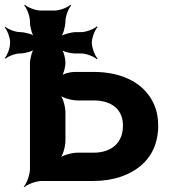

<svg xmlns="http://www.w3.org/2000/svg" viewBox="-63 -755 708 801"><path d="M320 -577C320 -597 333 -631 344 -642L341 -645C330 -634 296 -621 276 -621H255C234 -621 197 -611 186 -600L189 -597C200 -608 210 -645 210 -666C210 -687 223 -721 234 -732L231 -735C220 -724 186 -711 165 -711H107C86 -711 52 -724 41 -735L38 -732C49 -721 62 -687 62 -666V-663C62 -643 71 -609 81 -599L84 -602C74 -612 40 -621 21 -621C1 -621 -30 -633 -40 -643L-43 -640C-33 -630 -21 -599 -21 -580V-574C-21 -554 -33 -523 -43 -513L-40 -510C-30 -520 1 -532 21 -532C40 -532 74 -541 84 -551L81 -554C71 -544 62 -510 62 -491V-50C62 -26 48 11 36 24L38 26C51 14 88 0 112 0H327C368 0 406 -6 439 -17C528 -47 597 -114 597 -230C597 -264 591 -295 578 -323C540 -406 450 -455 327 -455H248C230 -455 199 -447 189 -437L192 -434C202 -444 210 -475 210 -494C210 -512 202 -543 192 -553L189 -550C199 -540 230 -532 248 -532H276C296 -532 330 -519 341 -508L344 -511C333 -522 320 -556 320 -577ZM450 -231C450 -158 401 -118 327 -118H260C236 -118 196 -107 184 -94L186 -92C199 -104 210 -144 210 -168V-286C210 -310 199 -350 186 -362L184 -360C196 -347 236 -336 260 -336H327C399 -336 450 -302 450 -231Z"/></svg>

Font: Asimov
Style: Edge
Weight: 500
Designer: Google
Version: Version 2.000980: 2014